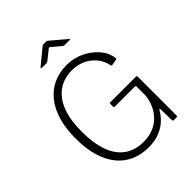

<svg xmlns="http://www.w3.org/2000/svg" viewBox="-262 -1101 1257 1257"><g transform="rotate(-45 366.0 -472.5)"><path d="M373 10Q281 10 213.5 -34.5Q146 -79 110.5 -164Q75 -249 75 -368Q75 -491 112 -577Q149 -663 216.5 -707.5Q284 -752 375 -752Q439 -752 495 -725Q551 -698 589 -654Q627 -610 633 -557Q633 -553 632.5 -551Q632 -549 628 -548L584 -540Q581 -540 579 -541.5Q577 -543 576 -547Q568 -591 540 -626.5Q512 -662 469.5 -682.5Q427 -703 375 -703Q298 -703 244 -664Q190 -625 162.5 -551.5Q135 -478 135 -374Q135 -265 162 -190.5Q189 -116 243 -77.5Q297 -39 375 -39Q432 -39 474 -59Q516 -79 543 -111.5Q570 -144 583.5 -181.5Q597 -219 598 -253V-327Q598 -336 587 -336H404Q400 -336 398 -337.5Q396 -339 396 -343V-370Q396 -377 402 -377H641Q645 -377 647 -375Q649 -373 649 -369V-11Q649 -4 646.5 -2Q644 0 639 0H620Q614 0 610.5 -1Q607 -2 606 -10L604 -113Q603 -118 600.5 -118Q598 -118 595 -113Q576 -79 545.5 -51Q515 -23 472.5 -6.5Q430 10 373 10ZM442 -859 384 -908Q377 -914 374.5 -914Q372 -914 364 -908L303 -859Q298 -855 295 -854Q292 -853 287 -853H246Q241 -853 240.5 -856Q240 -859 244 -863L344 -945Q349 -950 353.5 -952.5Q358 -955 365 -955H388Q394 -955 398 -952Q402 -949 405 -946L503 -863Q516 -853 502 -853H457Q453 -853 449.5 -854.5Q446 -856 442 -859Z"/></g></svg>

Font: Libre Franklin ExtraLight
Style: Regular
Weight: 250
Designer: Pablo Impallari, Rodrigo Fuenzalida, Nhung Nguyen
Foundry: Impallari Type
Version: Version 3.000